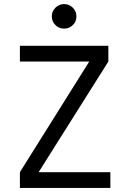

<svg xmlns="http://www.w3.org/2000/svg" viewBox="-20 -917 626 937"><path d="M77.1 0V-76.7L415.5 -616.7H77.1V-693.4H508.8V-616.7L168.5 -76.7H518.6V0ZM293 -777.3Q268.1 -777.3 250.5 -794.7Q232.9 -812 232.9 -836.9Q232.9 -861.8 250.5 -879.4Q268.1 -897 293 -897Q317.9 -897 335.4 -879.4Q353 -861.8 353 -836.9Q353 -812 335.4 -794.7Q317.9 -777.3 293 -777.3Z"/></svg>

Font: Cascadia Code PL SemiLight
Style: Regular
Weight: 350
Monospace: yes
Designer: Aaron Bell
Foundry: Saja Typeworks
Version: Version 2404.023; ttfautohint (v1.8.4)